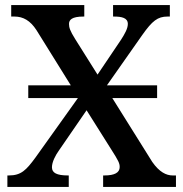

<svg xmlns="http://www.w3.org/2000/svg" viewBox="-20 -734 720 754"><path d="M9 0H250V-45H247C203 -45 184 -55 184 -77C184 -98 198 -124 210 -141L320 -301L417 -147C445 -103 450 -93 450 -78C450 -56 430 -45 390 -45H385V0H671V-45H658C633 -45 606 -58 578 -98L421 -349H597V-399H400L539 -597C578 -652 599 -669 638 -669H647V-714H424V-669H427C458 -669 482 -664 482 -640C482 -622 470 -601 456 -579L363 -441L275 -581C255 -613 251 -626 251 -640C251 -656 262 -669 308 -669H311V-714H24V-669H37C71 -669 99 -653 123 -616L258 -399H91V-349H286L119 -115C83 -66 63 -45 15 -45H9Z"/></svg>

Font: Noto Serif Medium
Style: Regular
Weight: 500
Designer: Monotype Design Team
Foundry: Monotype Imaging Inc.
Version: Version 2.013